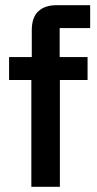

<svg xmlns="http://www.w3.org/2000/svg" viewBox="-20 -720 372 740"><path d="M100.8 0V-411.7H15V-500H102.5V-604.2Q102.5 -652.5 127.5 -676.2Q152.5 -700 198.3 -700H327.5V-611.7H210V-500H317.5V-411.7H210.8V0Z"/></svg>

Font: Funnel Sans Medium
Style: Regular
Weight: 500
Version: Version 1.000; Beta; Release 5; Build 24; ttfautohint (v1.8.